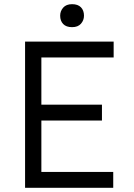

<svg xmlns="http://www.w3.org/2000/svg" viewBox="-20 -899 639 919"><path d="M100 0V-700H524V-624H178V-398H468V-322H178V-76H522V0ZM268 -824Q268 -846 282.5 -862.5Q297 -879 325 -879Q353 -879 367.5 -864Q382 -849 382 -824Q382 -802 367.5 -785.5Q353 -769 325 -769Q297 -769 282.5 -784Q268 -799 268 -824Z"/></svg>

Font: Our Lexend Light
Style: Regular
Weight: 300
Designer: Bonnie Shaver-Troup, Thomas Jockin
Foundry: Lexend
Version: Version 1.007